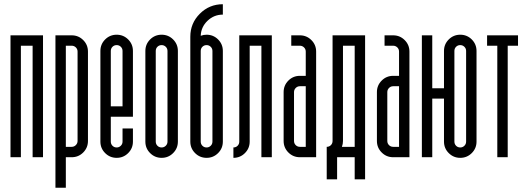

<svg xmlns="http://www.w3.org/2000/svg" viewBox="-20 -737 2469 900"><path d="M77.9 -522.7V0H29.2V-571.4H181.6V0H132.9V-522.7Z M288.6 -48.7H316.1Q327.4 -48.7 335.5 -56.9Q343.6 -65 343.6 -76.2V-495.2Q343.6 -506.9 335.5 -514.8Q327.4 -522.7 316.1 -522.7H288.6ZM239.9 142.9V-571.4H316.1Q347.8 -571.4 370.1 -549.1Q392.3 -526.9 392.3 -495.2V-76.2Q392.3 -44.6 370.1 -22.3Q347.8 0 316.1 0H288.6V142.9Z M554.4 -498.1Q554.4 -509.8 546.4 -517.7Q538.5 -525.6 526.9 -525.6Q515.2 -525.6 507.3 -517.7Q499.4 -509.8 499.4 -498.1V-238.7H554.4ZM450.6 -73.3V-498.1Q450.6 -529.8 472.9 -552.1Q495.2 -574.3 526.9 -574.3Q558.5 -574.3 580.8 -552.1Q603.1 -529.8 603.1 -498.1V-189.9H499.4V-73.3Q499.4 -61.6 507.3 -53.7Q515.2 -45.8 526.9 -45.8Q538.1 -45.8 546.2 -53.7Q554.4 -61.6 554.4 -73.3V-134.9H603.1V-73.3Q603.1 -41.6 580.8 -19.4Q558.5 2.9 526.9 2.9Q495.2 2.9 472.9 -19.4Q450.6 -41.6 450.6 -73.3Z M765.1 -498.1Q765.1 -509.8 757 -517.7Q748.9 -525.6 737.6 -525.6Q725.9 -525.6 718 -517.7Q710.1 -509.8 710.1 -498.1V-73.3Q710.1 -61.6 718 -53.7Q725.9 -45.8 737.6 -45.8Q748.9 -45.8 757 -53.7Q765.1 -61.6 765.1 -73.3ZM661.4 -498.1Q661.4 -529.8 683.7 -552.1Q706 -574.3 737.6 -574.3Q769.3 -574.3 791.5 -552.1Q813.8 -529.8 813.8 -498.1V-73.3Q813.8 -41.6 791.5 -19.4Q769.3 2.9 737.6 2.9Q706 2.9 683.7 -19.4Q661.4 -41.6 661.4 -73.3Z M975.8 -498.1Q975.8 -509.8 967.7 -517.7Q959.6 -525.6 948.4 -525.6Q936.7 -525.6 928.8 -517.7Q920.9 -509.8 920.9 -498.1V-73.3Q920.9 -61.6 928.8 -53.7Q936.7 -45.8 948.4 -45.8Q959.6 -45.8 967.7 -53.7Q975.8 -61.6 975.8 -73.3ZM872.1 -564.8Q872.1 -628.1 916.7 -672.6Q961.3 -717.2 1024.6 -717.2V-668.5Q982.9 -668.5 952.7 -639.5Q922.5 -610.6 920.9 -569.3Q934.2 -574.3 948.4 -574.3Q980 -574.3 1002.3 -552.1Q1024.6 -529.8 1024.6 -498.1V-73.3Q1024.6 -41.6 1002.3 -19.4Q980 2.9 948.4 2.9Q916.7 2.9 894.4 -19.4Q872.1 -41.6 872.1 -73.3Z M1150.4 -73.3Q1150.4 -41.6 1128.1 -19.4Q1105.8 2.9 1074.1 2.9V-45.8Q1085.8 -45.8 1093.7 -53.7Q1101.6 -61.6 1101.6 -73.3V-571.4H1254.1V0H1205.3V-522.7H1150.4Z M1413.2 -332.8H1385.7Q1374.4 -332.8 1366.3 -324.7Q1358.2 -316.5 1358.2 -305.3V-76.2Q1358.2 -64.6 1366.3 -56.6Q1374.4 -48.7 1385.7 -48.7H1413.2ZM1385.7 -571.4Q1417.3 -571.4 1439.6 -549.1Q1461.9 -526.9 1461.9 -495.2V0H1385.7Q1354 0 1331.7 -22.3Q1309.5 -44.6 1309.5 -76.2V-305.3Q1309.5 -336.9 1331.7 -359.2Q1354 -381.5 1385.7 -381.5H1413.2V-495.2Q1413.2 -506.9 1405 -514.8Q1396.9 -522.7 1385.7 -522.7H1345.3V-571.4Z M1560.2 103.7H1511.5Q1511.5 103.7 1511.5 -48.7Q1523.1 -48.7 1531 -56.6Q1538.9 -64.6 1538.9 -76.2V-571.4H1691.4V103.7H1642.6V0H1560.2ZM1582.7 -48.7H1642.6V-522.7H1587.7V-76.2Q1587.7 -62.1 1582.7 -48.7Z M1850.5 -332.8H1823Q1811.7 -332.8 1803.6 -324.7Q1795.5 -316.5 1795.5 -305.3V-76.2Q1795.5 -64.6 1803.6 -56.6Q1811.7 -48.7 1823 -48.7H1850.5ZM1823 -571.4Q1854.6 -571.4 1876.9 -549.1Q1899.2 -526.9 1899.2 -495.2V0H1823Q1791.3 0 1769.1 -22.3Q1746.8 -44.6 1746.8 -76.2V-305.3Q1746.8 -336.9 1769.1 -359.2Q1791.3 -381.5 1823 -381.5H1850.5V-495.2Q1850.5 -506.9 1842.4 -514.8Q1834.2 -522.7 1823 -522.7H1782.6V-571.4Z M2006.2 -274.9V0H1957.5V-571.4H2006.2V-323.2H2061.2Q2061.2 -323.2 2061.2 -498.1Q2061.2 -529.8 2083.5 -552.1Q2105.8 -574.3 2137.4 -574.3Q2169.1 -574.3 2191.4 -552.1Q2213.7 -529.8 2213.7 -498.1V-73.3Q2213.7 -41.6 2191.4 -19.4Q2169.1 2.9 2137.4 2.9Q2105.8 2.9 2083.5 -19.4Q2061.2 -41.6 2061.2 -73.3V-274.9Q2061.2 -274.9 2006.2 -274.9ZM2164.9 -498.1Q2164.9 -509.8 2156.8 -517.7Q2148.7 -525.6 2137.4 -525.6Q2125.8 -525.6 2117.9 -517.7Q2110 -509.8 2110 -498.1V-73.3Q2110 -61.6 2117.9 -53.7Q2125.8 -45.8 2137.4 -45.8Q2148.7 -45.8 2156.8 -53.7Q2164.9 -61.6 2164.9 -73.3Z M2263.2 -571.4H2408.2V-522.7H2359.9V0H2311.1V-522.7H2263.2Z"/></svg>

Font: Marapfhont
Style: Book
Weight: 400
Version: Version 0.15